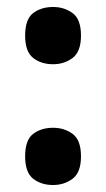

<svg xmlns="http://www.w3.org/2000/svg" viewBox="-20 -522 304 550"><path d="M132 -338Q98 -338 75 -356Q52 -374 52 -420Q52 -467 75 -484.5Q98 -502 132 -502Q164 -502 188 -484.5Q212 -467 212 -420Q212 -374 188 -356Q164 -338 132 -338ZM132 8Q98 8 75 -10Q52 -28 52 -74Q52 -121 75 -138.5Q98 -156 132 -156Q164 -156 188 -138.5Q212 -121 212 -74Q212 -28 188 -10Q164 8 132 8Z"/></svg>

Font: Noto Serif Armenian ExtraCondensed Black
Style: Regular
Weight: 900
Width: 2
Designer: Monotype Design Team
Foundry: Monotype Imaging Inc.
Version: Version 2.008; ttfautohint (v1.8.4.7-5d5b)